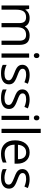

<svg xmlns="http://www.w3.org/2000/svg" viewBox="1436 -2236 810 3721"><g transform="rotate(90 1840.5 -375.0)"><path d="M768.1 0V-348.1Q768.1 -412.1 740.7 -444.1Q713.4 -476.1 655.8 -476.1Q580.1 -476.1 543.9 -432.6Q507.8 -389.2 507.8 -298.8V0H426.8V-348.1Q426.8 -412.1 399.4 -444.1Q372.1 -476.1 314 -476.1Q237.8 -476.1 202.4 -430.4Q167 -384.8 167 -280.8V0H85.9V-535.2H151.9L165 -461.9H168.9Q191.9 -501 233.6 -522.9Q275.4 -544.9 327.1 -544.9Q452.6 -544.9 491.2 -454.1H495.1Q519 -496.1 564.5 -520.5Q609.9 -544.9 668 -544.9Q758.8 -544.9 804 -498.3Q849.1 -451.7 849.1 -349.1V0Z M1097.2 0H1016.1V-535.2H1097.2ZM1009.3 -680.2Q1009.3 -708 1022.9 -720.9Q1036.6 -733.9 1057.1 -733.9Q1076.7 -733.9 1090.8 -720.7Q1105 -707.5 1105 -680.2Q1105 -652.8 1090.8 -639.4Q1076.7 -626 1057.1 -626Q1036.6 -626 1022.9 -639.4Q1009.3 -652.8 1009.3 -680.2Z M1614.3 -146Q1614.3 -71.3 1558.6 -30.8Q1502.9 9.8 1402.3 9.8Q1295.9 9.8 1236.3 -23.9V-99.1Q1274.9 -79.6 1319.1 -68.4Q1363.3 -57.1 1404.3 -57.1Q1467.8 -57.1 1502 -77.4Q1536.1 -97.7 1536.1 -139.2Q1536.1 -170.4 1509 -192.6Q1481.9 -214.8 1403.3 -245.1Q1328.6 -272.9 1297.1 -293.7Q1265.6 -314.5 1250.2 -340.8Q1234.9 -367.2 1234.9 -403.8Q1234.9 -469.2 1288.1 -507.1Q1341.3 -544.9 1434.1 -544.9Q1520.5 -544.9 1603 -509.8L1574.2 -443.8Q1493.7 -477.1 1428.2 -477.1Q1370.6 -477.1 1341.3 -459Q1312 -440.9 1312 -409.2Q1312 -387.7 1323 -372.6Q1334 -357.4 1358.4 -343.8Q1382.8 -330.1 1452.1 -304.2Q1547.4 -269.5 1580.8 -234.4Q1614.3 -199.2 1614.3 -146Z M2091.3 -146Q2091.3 -71.3 2035.6 -30.8Q1980 9.8 1879.4 9.8Q1772.9 9.8 1713.4 -23.9V-99.1Q1752 -79.6 1796.1 -68.4Q1840.3 -57.1 1881.3 -57.1Q1944.8 -57.1 1979 -77.4Q2013.2 -97.7 2013.2 -139.2Q2013.2 -170.4 1986.1 -192.6Q1959 -214.8 1880.4 -245.1Q1805.7 -272.9 1774.2 -293.7Q1742.7 -314.5 1727.3 -340.8Q1711.9 -367.2 1711.9 -403.8Q1711.9 -469.2 1765.1 -507.1Q1818.4 -544.9 1911.1 -544.9Q1997.6 -544.9 2080.1 -509.8L2051.3 -443.8Q1970.7 -477.1 1905.3 -477.1Q1847.7 -477.1 1818.4 -459Q1789.1 -440.9 1789.1 -409.2Q1789.1 -387.7 1800 -372.6Q1811 -357.4 1835.4 -343.8Q1859.9 -330.1 1929.2 -304.2Q2024.4 -269.5 2057.9 -234.4Q2091.3 -199.2 2091.3 -146Z M2304.2 0H2223.1V-535.2H2304.2ZM2216.3 -680.2Q2216.3 -708 2230 -720.9Q2243.7 -733.9 2264.2 -733.9Q2283.7 -733.9 2297.9 -720.7Q2312 -707.5 2312 -680.2Q2312 -652.8 2297.9 -639.4Q2283.7 -626 2264.2 -626Q2243.7 -626 2230 -639.4Q2216.3 -652.8 2216.3 -680.2Z M2557.1 0H2476.1V-759.8H2557.1Z M2955.1 9.8Q2836.4 9.8 2767.8 -62.5Q2699.2 -134.8 2699.2 -263.2Q2699.2 -392.6 2762.9 -468.8Q2826.7 -544.9 2934.1 -544.9Q3034.7 -544.9 3093.3 -478.8Q3151.9 -412.6 3151.9 -304.2V-252.9H2783.2Q2785.6 -158.7 2830.8 -109.9Q2876 -61 2958 -61Q3044.4 -61 3128.9 -97.2V-24.9Q3085.9 -6.3 3047.6 1.7Q3009.3 9.8 2955.1 9.8ZM2933.1 -477.1Q2868.7 -477.1 2830.3 -435.1Q2792 -393.1 2785.2 -318.8H3064.9Q3064.9 -395.5 3030.8 -436.3Q2996.6 -477.1 2933.1 -477.1Z M3635.3 -146Q3635.3 -71.3 3579.6 -30.8Q3523.9 9.8 3423.3 9.8Q3316.9 9.8 3257.3 -23.9V-99.1Q3295.9 -79.6 3340.1 -68.4Q3384.3 -57.1 3425.3 -57.1Q3488.8 -57.1 3522.9 -77.4Q3557.1 -97.7 3557.1 -139.2Q3557.1 -170.4 3530 -192.6Q3502.9 -214.8 3424.3 -245.1Q3349.6 -272.9 3318.1 -293.7Q3286.6 -314.5 3271.2 -340.8Q3255.9 -367.2 3255.9 -403.8Q3255.9 -469.2 3309.1 -507.1Q3362.3 -544.9 3455.1 -544.9Q3541.5 -544.9 3624 -509.8L3595.2 -443.8Q3514.6 -477.1 3449.2 -477.1Q3391.6 -477.1 3362.3 -459Q3333 -440.9 3333 -409.2Q3333 -387.7 3344 -372.6Q3355 -357.4 3379.4 -343.8Q3403.8 -330.1 3473.1 -304.2Q3568.4 -269.5 3601.8 -234.4Q3635.3 -199.2 3635.3 -146Z"/></g></svg>

Font: Sahel FD
Style: FD
Weight: 400
Foundry: Saber Rastikerdar (saber.rastikerdar@gmail.com)
Version: Version 3.3.1